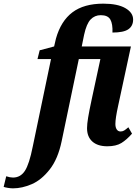

<svg xmlns="http://www.w3.org/2000/svg" viewBox="-142 -790 754 1050"><path d="M-122 232 -108 174Q-87 181 -71 181Q-30 181 -6 144.5Q18 108 37 12L137 -467H63L75 -515L154 -536L164 -579Q191 -675 254 -722.5Q317 -770 423 -770Q501 -770 543.5 -745.5Q586 -721 586 -683Q586 -648 560 -630Q534 -612 473 -612Q475 -659 461.5 -683Q448 -707 409 -707Q376 -707 353.5 -683.5Q331 -660 318 -600L305 -536H574L504 -211Q489 -143 489 -112Q489 -93 496.5 -82Q504 -71 517 -71Q528 -71 536.5 -76Q545 -81 560 -94L580 -59Q551 -26 522 -8Q493 10 445 10Q392 10 363 -16Q334 -42 334 -89Q334 -111 340 -147.5Q346 -184 360 -249L407 -467H289L195 -17Q175 79 130 136.5Q85 194 32 217Q-21 240 -71 240Q-83 240 -98.5 237.5Q-114 235 -122 232Z"/></svg>

Font: Noto Serif CondExtraBold
Style: Italic
Weight: 800
Width: 3
Italic angle: -12°
Designer: Monotype Design Team
Foundry: Monotype Imaging Inc.
Version: Version 1.001